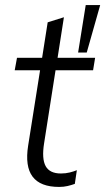

<svg xmlns="http://www.w3.org/2000/svg" viewBox="-20 -729 415 757"><path d="M213 8Q139 8 108.5 -32.5Q78 -73 91 -155L138 -452H38L47 -501H146L168 -641L232 -661L207 -501H355L347 -452H199L154 -165Q144 -103 160 -74Q176 -45 220 -45Q239 -45 255 -49Q271 -53 283 -58L275 -4Q261 1 246 4.5Q231 8 213 8ZM288 -522 318 -709H375L322 -522Z"/></svg>

Font: Mulish ExtraLight Light
Style: Italic
Weight: 300
Italic angle: -9°
Version: Version 3.603